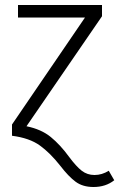

<svg xmlns="http://www.w3.org/2000/svg" viewBox="-20 -543 477 768"><path d="M354 205Q311 205 282.5 184Q254 163 221 120Q181 69 139.5 39Q98 9 28 0V-45L320 -473H52V-523H388V-478L86 -38Q145 -26 183 5Q221 36 256 84Q285 123 307 140Q329 157 358 157Q388 157 415 140L437 178Q403 205 354 205Z"/></svg>

Font: Trujillo Light
Style: Regular
Weight: 300
Designer: Fira Sans original fonts by bBox Type GmbH, Carrois Corporate GbR, & Edenspiekermann AG / Changes by Cristiano Sobral
Foundry: Fira Sans original fonts by bBox Type GmbH, Carrois Corporate GbR, & Edenspiekermann AG / Changes by Cristiano Sobral
Version: Version 4.301;July 28, 2020;FontCreator 13.0.0.2655 64-bit